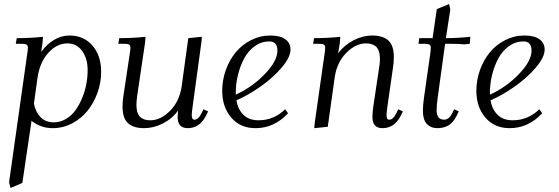

<svg xmlns="http://www.w3.org/2000/svg" viewBox="-20 -628 2771 951"><path d="M24.9 274.9 115.2 -363.8Q118.2 -380.9 118.2 -391.1Q118.2 -402.8 111.8 -407Q105.5 -411.1 87.9 -411.1H58.1L63 -439Q129.9 -439 192.9 -445.8L190.9 -418L184.1 -371.1Q210.9 -408.2 247.3 -430.2Q283.7 -452.1 324.2 -452.1Q395 -452.1 438 -402.3Q481 -352.5 481 -272Q481 -219.2 462.9 -168.7Q444.8 -118.2 413.6 -79.3Q382.3 -40.5 337.2 -16.8Q292 6.8 241.2 6.8Q181.2 6.8 136.2 -29.8L90.8 277.8L32.2 303.2ZM147.9 -113.8Q156.7 -71.8 181.6 -46.9Q206.5 -22 246.1 -22Q277.8 -22 305.9 -38.3Q334 -54.7 353.3 -81.3Q372.6 -107.9 386.7 -141.8Q400.9 -175.8 407.5 -211.2Q414.1 -246.6 414.1 -279.8Q414.1 -337.9 387 -375.5Q359.9 -413.1 314 -413.1Q261.7 -413.1 219.5 -366.5Q177.2 -319.8 166 -244.1Z M565.9 -411.1 570.8 -439Q637.7 -439 700.7 -445.8L698.7 -418L659.7 -154.8Q655.8 -124.5 655.8 -110.8Q655.8 -85.9 661.6 -69.3Q667.5 -52.7 678.5 -45.2Q689.5 -37.6 700 -34.9Q710.4 -32.2 724.6 -32.2Q775.9 -32.2 822.8 -79.6Q869.6 -127 879.9 -201.2L912.6 -439L980 -445.8L978 -421.9L934.6 -104Q929.7 -68.8 929.7 -58.1Q929.7 -35.2 942.9 -35.2Q961.9 -35.2 977.1 -64.9L987.8 -86.9L1010.7 -76.2L1000 -54.2Q968.8 6.8 909.7 6.8Q859.9 6.8 859.9 -47.9Q859.9 -60.5 861.8 -80.1Q832 -39.1 785.9 -16.1Q739.7 6.8 693.8 6.8Q641.1 6.8 614 -17.8Q586.9 -42.5 586.9 -100.1Q586.9 -124.5 590.8 -149.9L623 -363.8Q626 -380.9 626 -391.1Q626 -402.8 619.6 -407Q613.3 -411.1 595.7 -411.1Z M1080.6 -178.2Q1080.6 -231 1098.4 -280.8Q1116.2 -330.6 1147.2 -368.4Q1178.2 -406.2 1223.1 -429.2Q1268.1 -452.1 1318.8 -452.1Q1368.2 -452.1 1393.6 -433.3Q1418.9 -414.6 1418.9 -382.8Q1418.9 -344.2 1375 -293Q1331.1 -241.7 1270 -199Q1209 -156.2 1150.9 -130.9Q1158.7 -85.9 1186 -59.1Q1213.4 -32.2 1260.7 -32.2Q1336.4 -32.2 1392.6 -86.9L1406.7 -66.9Q1337.9 6.8 1245.6 6.8Q1169.9 6.8 1125.2 -45.7Q1080.6 -98.1 1080.6 -178.2ZM1147.9 -159.2Q1229.5 -196.3 1291.7 -261.2Q1354 -326.2 1354 -377Q1354 -422.9 1314 -422.9Q1274.9 -422.9 1242.4 -399.7Q1210 -376.5 1189.9 -339.4Q1169.9 -302.2 1158.9 -258.3Q1147.9 -214.4 1147.9 -169.9Z M1530.8 -411.1 1535.6 -439Q1602.5 -439 1665.5 -445.8L1663.6 -418L1654.8 -363.8Q1685.1 -404.8 1731.2 -428.5Q1777.3 -452.1 1823.7 -452.1Q1876.5 -452.1 1903.6 -427.5Q1930.7 -402.8 1930.7 -345.2Q1930.7 -320.3 1926.8 -294.9L1899.4 -104Q1894.5 -68.8 1894.5 -58.1Q1894.5 -35.2 1907.7 -35.2Q1926.8 -35.2 1941.9 -64.9L1952.6 -86.9L1975.6 -76.2L1964.8 -54.2Q1933.6 6.8 1874.5 6.8Q1824.7 6.8 1824.7 -47.9Q1824.7 -71.8 1829.6 -105L1857.4 -290Q1861.8 -315.4 1861.8 -334Q1861.8 -358.9 1856 -375.5Q1850.1 -392.1 1839.1 -399.9Q1828.1 -407.7 1817.4 -410.4Q1806.6 -413.1 1792.5 -413.1Q1741.7 -413.1 1695.1 -366Q1648.4 -318.8 1637.7 -244.1L1603.5 0L1536.6 6.8L1538.6 -17.1L1587.9 -363.8Q1590.8 -380.9 1590.8 -391.1Q1590.8 -402.8 1584.5 -407Q1578.1 -411.1 1560.5 -411.1Z M2052.7 -411.1 2056.6 -439H2122.6L2143.6 -583L2204.6 -607.9L2210.4 -580.1L2188.5 -439Q2244.6 -439 2309.6 -445.8L2307.6 -418L2306.6 -411.1L2281.7 -408.2Q2254.9 -411.1 2212.4 -411.1H2184.6L2147.5 -141.1Q2142.6 -104.5 2142.6 -82Q2142.6 -35.2 2179.7 -35.2Q2203.6 -35.2 2218.8 -64.9L2229.5 -86.9L2252.4 -76.2L2241.7 -54.2Q2223.6 -19 2200 -6.1Q2176.3 6.8 2146.5 6.8Q2113.8 6.8 2094.2 -14.2Q2074.7 -35.2 2074.7 -78.1Q2074.7 -107.9 2079.6 -141.1L2110.8 -359.9Q2113.8 -379.4 2113.8 -391.1Q2113.8 -402.8 2106.9 -407Q2100.1 -411.1 2082.5 -411.1Z M2339.4 -178.2Q2339.4 -231 2357.2 -280.8Q2375 -330.6 2406 -368.4Q2437 -406.2 2481.9 -429.2Q2526.9 -452.1 2577.6 -452.1Q2627 -452.1 2652.3 -433.3Q2677.7 -414.6 2677.7 -382.8Q2677.7 -344.2 2633.8 -293Q2589.8 -241.7 2528.8 -199Q2467.8 -156.2 2409.7 -130.9Q2417.5 -85.9 2444.8 -59.1Q2472.2 -32.2 2519.5 -32.2Q2595.2 -32.2 2651.4 -86.9L2665.5 -66.9Q2596.7 6.8 2504.4 6.8Q2428.7 6.8 2384 -45.7Q2339.4 -98.1 2339.4 -178.2ZM2406.7 -159.2Q2488.3 -196.3 2550.5 -261.2Q2612.8 -326.2 2612.8 -377Q2612.8 -422.9 2572.8 -422.9Q2533.7 -422.9 2501.2 -399.7Q2468.8 -376.5 2448.7 -339.4Q2428.7 -302.2 2417.7 -258.3Q2406.7 -214.4 2406.7 -169.9Z"/></svg>

Font: Dihjauti
Style: Italic
Weight: 400
Italic angle: -9°
Designer: T. Christopher White
Version: Version 3.0.0